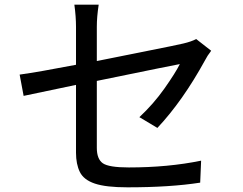

<svg xmlns="http://www.w3.org/2000/svg" viewBox="-20 -788 1040 821"><path d="M525 13Q433 13 385.5 -3Q338 -19 321.5 -52.5Q305 -86 305 -135V-425L81 -378L64 -469Q144 -480 305 -511V-673Q305 -717 298 -768H402Q394 -716 394 -673V-527Q517 -552 623.5 -573Q730 -594 764 -602Q798 -610 819 -621L883 -571Q866 -549 856 -529Q761 -356 653 -241L576 -287Q637 -344 683.5 -410Q730 -476 749 -514Q740 -513 394 -442V-156Q394 -108 419.5 -90Q445 -72 531 -72Q699 -72 840 -101L836 -7Q708 13 525 13Z"/></svg>

Font: LXGW 975 Gothic SC
Style: Regular
Weight: 400
Version: Version 2.01;February 25, 2021